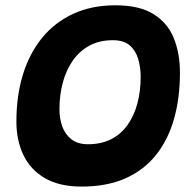

<svg xmlns="http://www.w3.org/2000/svg" viewBox="-20 -680 717 726"><path d="M288.9 25.5Q204.1 25.5 149.5 -6.5Q94.9 -38.5 68.4 -94Q42 -149.5 42 -220.6Q42 -318.5 67 -399.1Q92 -479.6 140.1 -538Q188.2 -596.4 257.8 -628.2Q327.4 -660 416.2 -660Q506.8 -660 560.1 -626.9Q613.5 -593.9 636.9 -536.3Q660.4 -478.8 660.4 -405.4Q660.4 -308.5 637.7 -229.3Q615 -150.1 569.1 -93.1Q523.2 -36 453.3 -5.2Q383.4 25.5 288.9 25.5ZM312.8 -134.6Q363 -134.6 400.4 -153.8Q437.9 -173 462.5 -207.7Q487.1 -242.4 499.5 -288.9Q511.9 -335.4 511.9 -390.1Q511.9 -424.5 502.8 -456.1Q493.8 -487.8 471 -507.9Q448.2 -528 406.6 -528Q356.6 -528 318.8 -507.8Q281 -487.5 255.6 -451.4Q230.2 -415.2 217.5 -367.8Q204.8 -320.4 204.8 -266Q204.8 -232.6 215.2 -202.6Q225.8 -172.5 249.6 -153.6Q273.4 -134.6 312.8 -134.6Z"/></svg>

Font: Grandstander Thin
Style: Italic
Weight: 100
Italic angle: -15°
Designer: Tyler Finck
Foundry: Etcetera Type Co
Version: Version 1.200